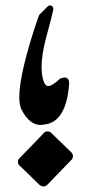

<svg xmlns="http://www.w3.org/2000/svg" viewBox="-20 -670 318 690"><path d="M136.2 -190.4 135.3 -189.9Q141.6 -197.8 150.9 -197.8Q157.7 -197.8 161.6 -194.8L235.4 -123.5Q242.2 -116.7 242.2 -108.9Q242.2 -101.1 236.3 -94.7V-95.2L150.4 -6.3Q144 0 135.7 0Q132.3 0 129.4 -1.2Q126.5 -2.4 122.6 -4.9L51.8 -73.7L52.2 -72.8Q44.4 -79.1 44.4 -88.4Q44.4 -96.2 50.8 -102.5V-102.1ZM137.2 -222.2Q89.4 -212.9 56.6 -277.3Q53.2 -285.2 51.3 -295.9Q49.3 -306.6 49.3 -321.3Q49.3 -363.8 66.2 -435.5Q83 -507.3 118.2 -610.4L117.7 -606.9Q117.7 -607.4 117.9 -607.7Q118.2 -607.9 118.2 -608.4Q118.2 -609.9 119.4 -613Q120.6 -616.2 121.6 -617.2L151.4 -647Q154.3 -649.9 158.2 -650.4Q162.1 -650.9 165.3 -649.2Q168.5 -647.5 170.2 -644Q171.9 -640.6 171.4 -636.2Q170.4 -629.4 163.6 -602.1Q156.7 -574.7 144 -527.8Q137.2 -501.5 133.3 -476.3Q129.4 -451.2 129.4 -430.2Q129.4 -402.8 135.3 -382.3Q138.2 -372.6 142.6 -366.7Q147 -360.8 152.3 -360.8Q168 -360.8 196.3 -387.7Q215.8 -395.5 223.1 -387.2Q229 -381.3 228.5 -370.6Q224.1 -302.2 201.2 -263.7Q178.2 -225.1 135.7 -222.2Z"/></svg>

Font: Aref Ruqaa
Style: Bold
Weight: 700
Designer: Abdullah Aref
Version: Version 1.002